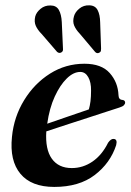

<svg xmlns="http://www.w3.org/2000/svg" viewBox="-20 -708 503 738"><path d="M426.5 -150Q404 -81 344 -35.2Q284 10.5 188.5 10.5Q100.5 10.5 58.5 -40Q16.5 -90.5 26 -182Q33.5 -259 72.8 -323Q112 -387 172.2 -425Q232.5 -463 304.5 -463Q370 -463 401.8 -427.2Q433.5 -391.5 435.5 -342Q436 -325 450 -324Q460.5 -323 461 -314Q461 -308.5 456.2 -303.5Q451.5 -298.5 438.5 -294.5Q423 -289.5 390 -278.8Q357 -268 315.5 -254.5Q274 -241 232.2 -227.5Q190.5 -214 158 -203Q153.5 -134 179.2 -98Q205 -62 256 -62Q299 -62 335.5 -87Q372 -112 395.5 -159.5Q406.5 -175 416.5 -174Q432.5 -173.5 426.5 -150ZM288.5 -431.5Q262.5 -431.5 236.8 -406.5Q211 -381.5 190.5 -337Q170 -292.5 161.5 -232.5Q200 -246 245.5 -261.5Q291 -277 321.5 -287.5Q325.5 -301 327.8 -318.8Q330 -336.5 330 -359.5Q330.5 -391.5 319.2 -411.5Q308 -431.5 288.5 -431.5ZM365 -622 368.5 -521.5Q368.5 -516.5 367.8 -512.5Q367 -508.5 362.5 -506Q353.5 -500.5 346 -508L287 -578Q272 -593.5 265.2 -609.5Q258.5 -625.5 264.5 -646Q269 -662 285.2 -675.2Q301.5 -688.5 323.5 -687.5Q346 -687 355.2 -669.2Q364.5 -651.5 365 -622ZM217.5 -623 222 -522.5Q222.5 -518 221.8 -514Q221 -510 216.5 -507Q208 -501.5 199.5 -508.5L140 -577.5Q125 -592.5 117.8 -608.2Q110.5 -624 115.5 -645Q120 -661 136 -674.2Q152 -687.5 174 -687Q196.5 -687 206.2 -669.8Q216 -652.5 217.5 -623Z"/></svg>

Font: Fraunces 72pt S000 SemiBold
Style: Italic
Weight: 600
Italic angle: -16°
Version: Version 1.000; ttfautohint (v1.8.3)